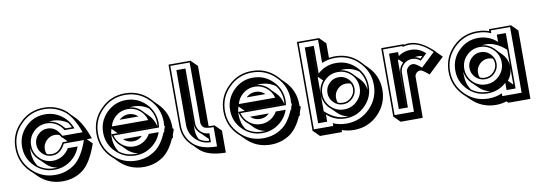

<svg xmlns="http://www.w3.org/2000/svg" viewBox="-58 -1071 4227 1508"><g transform="rotate(-10 2055.5 -317.5)"><path d="M344.7 -421.4Q336.9 -421.4 329.6 -420.9Q322.3 -420.4 314.9 -419.4Q348.6 -415.5 377 -398.9Q405.3 -382.3 424.8 -357.4L438 -344.2H487.3Q482.4 -355 477.3 -364.7Q472.2 -374.5 465.3 -383.3Q438.5 -401.9 408.4 -411.6Q378.4 -421.4 344.7 -421.4ZM295.9 -51.3Q302.2 -51.3 308.3 -51.3Q314.5 -51.3 320.8 -52.2Q269 -59.6 231.9 -97.7L198.7 -130.9Q190.9 -136.7 182.1 -145.5Q142.1 -186.5 136.2 -239.7Q135.3 -232.9 135 -225.6Q134.8 -218.3 134.8 -210.9Q134.8 -144.5 169.9 -92.8Q223.6 -51.3 295.9 -51.3ZM248 -210.9Q248 -200.7 249.8 -191.2Q251.5 -181.6 255.4 -172.9Q273.4 -164.1 295.9 -164.1Q322.3 -164.1 343.8 -177.7Q368.7 -191.9 395.5 -241.2H435.5L397.9 -278.8H395.5Q391.6 -284.7 388.4 -290Q385.3 -295.4 381.8 -300.3Q365.7 -308.1 344.7 -308.1Q305.2 -308.1 276.9 -279.3Q248 -250.5 248 -210.9ZM124 -45.4Q113.3 -53.7 102.1 -65.4Q22 -145.5 22 -259.8Q22 -374.5 102.1 -453.1Q181.6 -534.2 295.9 -534.2Q341.3 -534.2 381.6 -521Q421.9 -507.8 457.5 -481.9Q467.3 -474.6 476.3 -465.8Q485.4 -457 494.1 -445.8L526.4 -414.1Q582.5 -357.9 627.4 -231.4H586.4L627 -190.9Q575.2 -41.5 505.4 10.3Q435.5 61.5 344.7 61.5Q231 61.5 151.9 -17.6ZM295.9 -39.1Q204.6 -39.1 139.9 -103.8Q75.2 -168.5 75.2 -259.8Q75.2 -351.1 139.9 -416Q204.6 -481 295.9 -481Q369.1 -481 426 -439Q482.9 -397 505.4 -332H426.8Q407.7 -366.2 372.8 -387.5Q337.9 -408.7 295.9 -408.7Q234.4 -408.7 190.9 -365.2Q147.5 -321.8 147.5 -259.8Q147.5 -198.2 190.9 -154.5Q234.4 -110.8 295.9 -110.8Q337.9 -110.8 372.8 -132.1Q407.7 -153.3 426.8 -188H505.4Q482.9 -122.6 426 -80.8Q369.1 -39.1 295.9 -39.1ZM295.9 2Q382.3 2 450.2 -47.4Q516.6 -96.2 563 -229H402.8Q377.9 -182.6 350.6 -167Q326.7 -151.9 295.9 -151.9Q251.5 -151.9 220.2 -183.6Q188.5 -215.3 188.5 -259.8Q188.5 -304.2 220.2 -335.9Q251.5 -367.7 295.9 -367.7Q326.7 -367.7 350.6 -352.5Q377 -336.9 402.8 -291H563.5Q517.1 -422.9 450.2 -472.2V-471.7Q381.3 -522 295.9 -522Q187 -522 110.8 -444.8Q34.2 -368.7 34.2 -259.8Q34.2 -150.9 110.8 -74.2Q187 2 295.9 2Z M942.4 -51.3Q948.7 -51.3 954.8 -51.3Q960.9 -51.3 967.3 -52.2Q926.8 -58.1 892.1 -85.9Q889.2 -88.4 886.5 -90.8Q883.8 -93.3 881.3 -95.7L846.7 -130.4Q843.8 -132.3 842.3 -133.8Q799.8 -167.5 782.2 -234.9Q781.7 -229 781.5 -223.1Q781.2 -217.3 781.2 -210.9Q781.2 -144.5 816.4 -92.8Q870.1 -51.3 942.4 -51.3ZM991.2 -421.4Q983.9 -421.4 976.8 -420.9Q969.7 -420.4 962.9 -419.4Q1006.3 -414.6 1042.5 -385.7Q1055.2 -375 1066.9 -360.4L1102.5 -325.2Q1135.3 -292.5 1149.9 -236.3H833L791.5 -277.8Q788.1 -267.6 785.6 -257.3Q783.2 -247.1 782.2 -235.8H1150.4Q1151.4 -242.7 1151.6 -248.5Q1151.9 -254.4 1151.9 -259.8Q1151.9 -329.6 1110.4 -383.8Q1057.1 -421.4 991.2 -421.4ZM770.5 -45.4Q759.8 -53.7 748.5 -65.4Q668.5 -145.5 668.5 -259.8Q668.5 -374.5 748.5 -453.1Q828.1 -534.2 942.4 -534.2Q1057.1 -534.2 1136.2 -453.6Q1141.6 -447.8 1147 -442.1Q1152.3 -436.5 1157.2 -430.2L1185.5 -402.3Q1264.6 -323.7 1264.6 -210.9Q1264.6 -207.5 1264.4 -204.8Q1264.2 -202.1 1264.2 -199.7L1272.9 -190.9Q1270 -181.2 1267.1 -173.3Q1264.2 -165.5 1261.7 -158.7H1262.2Q1261.2 -156.2 1260 -153.1Q1258.8 -149.9 1257.8 -147.5Q1257.3 -142.6 1256.1 -134.8Q1254.9 -127 1254.4 -123H1247.1Q1207 -31.7 1151.9 10.3Q1082 61.5 991.2 61.5Q877.4 61.5 798.3 -17.6ZM866.7 -336.9Q869.1 -339.4 871.1 -340.8Q873 -342.3 875.5 -344.2Q904.8 -367.7 942.4 -367.7Q979.5 -367.7 1008.8 -344.2Q1013.7 -340.3 1017.6 -336.9ZM997.1 -167Q973.1 -151.9 942.4 -151.9Q905.3 -151.9 875.5 -174.8H876Q870.6 -178.2 866.7 -182.6H1016.6Q1006.3 -172.4 997.1 -167ZM1087.4 -295.9Q1075.2 -344.2 1034.9 -376.5Q994.6 -408.7 942.4 -408.7Q890.1 -408.7 850.1 -376.5Q810.1 -344.2 797.9 -295.9ZM942.4 -39.1Q851.1 -39.1 786.4 -103.8Q721.7 -168.5 721.7 -259.8Q721.7 -351.1 786.4 -416Q851.1 -481 942.4 -481Q1033.7 -481 1098.9 -416Q1164.1 -351.1 1164.1 -259.8Q1164.1 -242.7 1160.6 -223.6H797.9Q810.1 -175.3 850.1 -143.1Q890.1 -110.8 942.4 -110.8Q984.4 -110.8 1019.3 -132.1Q1054.2 -153.3 1073.2 -188H1151.9Q1129.4 -122.6 1072.5 -80.8Q1015.6 -39.1 942.4 -39.1ZM942.4 2Q1028.8 2 1096.7 -47.4Q1151.4 -87.9 1191.4 -182.6H1195.8L1198.2 -198.7Q1200.7 -206.1 1203.9 -213.4Q1207 -220.7 1209.5 -229H1202.1Q1203.1 -238.8 1204.1 -246.6Q1205.1 -254.4 1205.1 -259.8Q1205.1 -368.7 1127.9 -444.8Q1051.8 -522 942.4 -522Q833.5 -522 757.3 -444.8Q680.7 -368.7 680.7 -259.8Q680.7 -150.9 757.3 -74.2Q833.5 2 942.4 2Z M1530.3 -69.3Q1524.4 -73.2 1517.6 -80.1L1479.5 -118.2Q1476.6 -120.6 1473.6 -122.8Q1470.7 -125 1467.8 -127.9Q1435.5 -157.7 1433.6 -200.7V-584H1433.1V-152.8Q1434.1 -131.8 1439 -113.3Q1443.8 -94.7 1453.6 -78.1Q1487.8 -54.7 1530.3 -51.8ZM1596.2 -161.1 1643.6 -113.8V62Q1573.2 61 1521.7 45.9Q1470.2 30.8 1438 0L1436.5 -1L1399.4 -38.1Q1393.6 -42.5 1388.2 -47.9Q1323.2 -109.9 1320.3 -199.7V-696.8H1499V-693.8L1546.4 -646.5V-166Q1556.2 -165 1568.6 -164.6Q1581.1 -164.1 1596.2 -164.1ZM1542.5 -39.1Q1474.1 -39.6 1425 -86.4Q1376 -133.3 1373.5 -201.2V-643.6H1445.8V-201.2Q1448.2 -163.1 1476.1 -137Q1503.9 -110.8 1542.5 -110.8ZM1584 -151.9Q1520 -151.9 1504.4 -166Q1489.3 -181.2 1486.8 -201.7V-684.6H1332.5V-200.2Q1335.4 -115.2 1396.5 -56.6Q1427.2 -27.3 1474.1 -12.9Q1521 1.5 1584 2.4Z M1955.1 -51.3Q1961.4 -51.3 1967.5 -51.3Q1973.6 -51.3 1980 -52.2Q1939.5 -58.1 1904.8 -85.9Q1901.9 -88.4 1899.2 -90.8Q1896.5 -93.3 1894 -95.7L1859.4 -130.4Q1856.4 -132.3 1855 -133.8Q1812.5 -167.5 1794.9 -234.9Q1794.4 -229 1794.2 -223.1Q1793.9 -217.3 1793.9 -210.9Q1793.9 -144.5 1829.1 -92.8Q1882.8 -51.3 1955.1 -51.3ZM2003.9 -421.4Q1996.6 -421.4 1989.5 -420.9Q1982.4 -420.4 1975.6 -419.4Q2019 -414.6 2055.2 -385.7Q2067.9 -375 2079.6 -360.4L2115.2 -325.2Q2147.9 -292.5 2162.6 -236.3H1845.7L1804.2 -277.8Q1800.8 -267.6 1798.3 -257.3Q1795.9 -247.1 1794.9 -235.8H2163.1Q2164.1 -242.7 2164.3 -248.5Q2164.6 -254.4 2164.6 -259.8Q2164.6 -329.6 2123 -383.8Q2069.8 -421.4 2003.9 -421.4ZM1783.2 -45.4Q1772.5 -53.7 1761.2 -65.4Q1681.2 -145.5 1681.2 -259.8Q1681.2 -374.5 1761.2 -453.1Q1840.8 -534.2 1955.1 -534.2Q2069.8 -534.2 2148.9 -453.6Q2154.3 -447.8 2159.7 -442.1Q2165 -436.5 2169.9 -430.2L2198.2 -402.3Q2277.3 -323.7 2277.3 -210.9Q2277.3 -207.5 2277.1 -204.8Q2276.9 -202.1 2276.9 -199.7L2285.6 -190.9Q2282.7 -181.2 2279.8 -173.3Q2276.9 -165.5 2274.4 -158.7H2274.9Q2273.9 -156.2 2272.7 -153.1Q2271.5 -149.9 2270.5 -147.5Q2270 -142.6 2268.8 -134.8Q2267.6 -127 2267.1 -123H2259.8Q2219.7 -31.7 2164.6 10.3Q2094.7 61.5 2003.9 61.5Q1890.1 61.5 1811 -17.6ZM1879.4 -336.9Q1881.8 -339.4 1883.8 -340.8Q1885.7 -342.3 1888.2 -344.2Q1917.5 -367.7 1955.1 -367.7Q1992.2 -367.7 2021.5 -344.2Q2026.4 -340.3 2030.3 -336.9ZM2009.8 -167Q1985.8 -151.9 1955.1 -151.9Q1918 -151.9 1888.2 -174.8H1888.7Q1883.3 -178.2 1879.4 -182.6H2029.3Q2019 -172.4 2009.8 -167ZM2100.1 -295.9Q2087.9 -344.2 2047.6 -376.5Q2007.3 -408.7 1955.1 -408.7Q1902.8 -408.7 1862.8 -376.5Q1822.8 -344.2 1810.5 -295.9ZM1955.1 -39.1Q1863.8 -39.1 1799.1 -103.8Q1734.4 -168.5 1734.4 -259.8Q1734.4 -351.1 1799.1 -416Q1863.8 -481 1955.1 -481Q2046.4 -481 2111.6 -416Q2176.8 -351.1 2176.8 -259.8Q2176.8 -242.7 2173.3 -223.6H1810.5Q1822.8 -175.3 1862.8 -143.1Q1902.8 -110.8 1955.1 -110.8Q1997.1 -110.8 2032 -132.1Q2066.9 -153.3 2085.9 -188H2164.6Q2142.1 -122.6 2085.2 -80.8Q2028.3 -39.1 1955.1 -39.1ZM1955.1 2Q2041.5 2 2109.4 -47.4Q2164.1 -87.9 2204.1 -182.6H2208.5L2210.9 -198.7Q2213.4 -206.1 2216.6 -213.4Q2219.7 -220.7 2222.2 -229H2214.8Q2215.8 -238.8 2216.8 -246.6Q2217.8 -254.4 2217.8 -259.8Q2217.8 -368.7 2140.6 -444.8Q2064.5 -522 1955.1 -522Q1846.2 -522 1770 -444.8Q1693.4 -368.7 1693.4 -259.8Q1693.4 -150.9 1770 -74.2Q1846.2 2 1955.1 2Z M2781.2 -322.8Q2819.3 -284.2 2825.7 -232.4Q2826.7 -239.3 2827.1 -246.1Q2827.6 -252.9 2827.6 -259.8Q2827.6 -329.6 2786.1 -383.8Q2732.9 -421.4 2667 -421.4Q2660.2 -421.4 2653.8 -420.9Q2647.5 -420.4 2641.1 -419.4Q2693.8 -412.6 2731.9 -374Q2739.3 -366.2 2746.1 -358.4L2780.3 -324.2H2779.8ZM2618.2 -51.3Q2624.5 -51.3 2630.4 -51.5Q2636.2 -51.8 2642.1 -52.2Q2591.3 -59.6 2554.2 -97.7L2521 -130.9Q2513.2 -136.7 2504.4 -145.5Q2481 -169.4 2469.2 -197.8Q2457.5 -226.1 2457.5 -259.8Q2457.5 -319.8 2494.6 -363.3L2460 -397.9L2457.5 -395.5V-584H2457V-51.3H2457.5V-124.5Q2535.6 -51.3 2618.2 -51.3ZM2618.2 -164.1Q2657.2 -164.1 2685.5 -192.4Q2714.4 -221.2 2714.4 -259.8Q2714.4 -271 2711.9 -280.8Q2709.5 -290.5 2705.1 -300.3Q2688 -308.1 2667 -308.1Q2627.4 -308.1 2599.1 -279.3Q2570.3 -250.5 2570.3 -210.9Q2570.3 -200.7 2572 -191.2Q2573.7 -181.6 2577.6 -172.9Q2595.7 -164.1 2618.2 -164.1ZM2570.3 -530.3Q2581.5 -532.2 2593.5 -533.2Q2605.5 -534.2 2618.2 -534.2Q2732.9 -534.2 2812 -453.6Q2817.4 -447.8 2822.8 -442.1Q2828.1 -436.5 2833 -430.2L2861.3 -402.3Q2940.4 -323.7 2940.4 -210.9Q2940.4 -97.7 2860.4 -17.6Q2781.2 61.5 2667 61.5Q2616.2 61.5 2570.3 44.9V61.5H2394.5L2347.2 14.2H2344.2V-696.8H2522.9V-693.8L2570.3 -646.5ZM2618.2 -39.1Q2532.2 -39.1 2469.7 -96.7V-39.1H2397.5V-643.6H2469.7V-423.3Q2532.2 -481 2618.2 -481Q2709.5 -481 2774.7 -416Q2839.8 -351.1 2839.8 -259.8Q2839.8 -168.5 2774.7 -103.8Q2709.5 -39.1 2618.2 -39.1ZM2618.2 -110.8Q2680.2 -110.8 2723.9 -154.5Q2767.6 -198.2 2767.6 -259.8Q2767.6 -321.8 2723.9 -365.2Q2680.2 -408.7 2618.2 -408.7Q2556.6 -408.7 2513.2 -365.2Q2469.7 -321.8 2469.7 -259.8Q2469.7 -198.2 2513.2 -154.5Q2556.6 -110.8 2618.2 -110.8ZM2618.2 -151.9Q2573.7 -151.9 2542.5 -183.6Q2510.7 -215.3 2510.7 -259.8Q2510.7 -304.2 2542.5 -335.9Q2573.7 -367.7 2618.2 -367.7Q2662.6 -367.7 2694.3 -335.9Q2726.6 -303.7 2726.6 -259.8Q2726.6 -215.8 2694.3 -183.6Q2662.6 -151.9 2618.2 -151.9ZM2618.2 2Q2727.5 2 2803.7 -74.2Q2880.9 -151.4 2880.9 -259.8Q2880.9 -368.7 2803.7 -444.8Q2727.5 -522 2618.2 -522Q2559.6 -522 2510.7 -500V-684.6H2356.4V2H2510.7V-20Q2559.6 2 2618.2 2Z M3294.4 -417.5Q3277.3 -421.4 3260.3 -421.4Q3253.9 -421.4 3247.8 -420.7Q3241.7 -419.9 3234.9 -418.9Q3256.3 -414.6 3276.4 -399.9ZM3100.6 -51.3H3101.1Q3101.1 -85 3101.1 -117.9Q3101.1 -150.9 3101.6 -184.1Q3101.6 -196.8 3101.6 -214.6Q3101.6 -232.4 3101.8 -251.2Q3102.1 -270 3102.1 -287.8Q3102.1 -305.7 3102.1 -318.8Q3103 -340.8 3111.8 -358.6Q3120.6 -376.5 3136.2 -391.1L3137.7 -392.6L3108.9 -421.4H3100.6ZM3404.8 -432.1 3452.6 -384.3 3326.2 -264.2Q3276.9 -308.1 3260.3 -308.1Q3241.2 -308.1 3229 -296.4H3229.5Q3222.7 -289.6 3219 -282.7Q3215.3 -275.9 3214.8 -269Q3214.8 -233.9 3214.6 -193.1Q3214.4 -152.3 3214.4 -109.4Q3214.4 -87.9 3214.4 -64.9Q3214.4 -42 3214.4 -19.8Q3214.4 2.4 3214.1 23.2Q3213.9 43.9 3213.9 61.5H3038.1L2990.7 14.2H2987.8V-534.2H3166.5V-531.2L3168 -529.3Q3189 -534.2 3211.4 -534.2Q3255.9 -534.2 3304 -509.5Q3352.1 -484.9 3405.8 -433.1ZM3276.9 -383.3Q3248.5 -408.7 3211.4 -408.7Q3172.9 -408.7 3144.8 -382.6Q3116.7 -356.4 3114.3 -318.8L3113.3 -39.1H3041V-481H3113.3V-449.2Q3156.2 -481 3211.4 -481Q3279.3 -481 3328.1 -433.6Q3328.6 -433.1 3329.1 -433.1ZM3388.2 -433.1Q3341.3 -478.5 3297.6 -500.2Q3253.9 -522 3211.4 -522Q3180.7 -522 3154.3 -514.2V-522H3000V2H3154.3Q3154.3 -32.7 3154.5 -74.2Q3154.8 -115.7 3154.8 -158.4Q3154.8 -201.2 3155 -242.4Q3155.3 -283.7 3155.3 -318.8V-317.9Q3156.7 -336.9 3172.9 -353Q3189 -367.7 3211.4 -367.7Q3232.9 -367.7 3277.3 -327.6Z M3960 -72.3V-205.1Q3958 -150.4 3922.9 -108.9ZM3751 -51.3Q3762.7 -51.3 3774.4 -52.7Q3724.1 -60.1 3686.5 -97.7L3652.3 -131.3Q3644 -137.7 3636.7 -145.5Q3597.2 -185.5 3590.8 -237.8Q3589.8 -231 3589.8 -224.4Q3589.8 -217.8 3589.8 -210.9Q3589.8 -144.5 3625 -92.8Q3678.7 -51.3 3751 -51.3ZM3914.1 -322.8Q3958 -278.8 3960 -217.3V-350.1Q3881.3 -421.4 3799.8 -421.4Q3792.5 -421.4 3785.4 -420.9Q3778.3 -420.4 3771.5 -419.4Q3823.7 -413.6 3864.7 -374Q3869.1 -369.6 3873 -365.2Q3877 -360.8 3880.9 -356ZM3751 -164.1Q3790 -164.1 3818.4 -192.4Q3847.2 -221.2 3847.2 -259.8Q3847.2 -271 3844.7 -280.8Q3842.3 -290.5 3837.9 -300.3Q3820.8 -308.1 3799.8 -308.1Q3760.3 -308.1 3731.4 -279.3Q3702.6 -250.5 3702.6 -210.9Q3702.6 -189.9 3710 -173.3Q3728 -164.1 3751 -164.1ZM3577.1 -46.4Q3566.9 -55.2 3556.6 -65.4Q3517.1 -106 3496.8 -154.1Q3476.6 -202.1 3476.6 -259.8Q3476.6 -373.5 3556.6 -453.6Q3637.2 -534.2 3751 -534.2Q3778.3 -534.2 3801.3 -530.3Q3824.2 -526.4 3847.2 -518.1V-534.2H4025.4V-531.2L4072.8 -483.9V61.5H3897.5L3884.3 48.3Q3863.8 54.7 3842.8 58.1Q3821.8 61.5 3799.8 61.5Q3687 61.5 3606.4 -17.6ZM3751 -39.1Q3659.7 -39.1 3595 -103.8Q3530.3 -168.5 3530.3 -259.8Q3530.3 -351.1 3595 -416Q3659.7 -481 3751 -481Q3836.4 -481 3900.4 -423.3V-481H3972.2V-39.1H3900.4V-96.7Q3836.4 -39.1 3751 -39.1ZM3751 -110.8Q3812.5 -110.8 3856.4 -154.5Q3900.4 -198.2 3900.4 -259.8Q3900.4 -321.8 3856.4 -365.2Q3812.5 -408.7 3751 -408.7Q3689.5 -408.7 3645.8 -365.2Q3602.1 -321.8 3602.1 -259.8Q3602.1 -198.2 3645.8 -154.5Q3689.5 -110.8 3751 -110.8ZM3751 -151.9Q3706.5 -151.9 3674.8 -183.6Q3643.1 -215.3 3643.1 -259.8Q3643.1 -304.2 3674.8 -335.9Q3706.5 -367.7 3751 -367.7Q3795.4 -367.7 3827.1 -335.9Q3859.4 -303.7 3859.4 -259.8Q3859.4 -215.8 3827.1 -183.6Q3795.4 -151.9 3751 -151.9ZM3751 2Q3809.6 2 3859.4 -20.5V2H4013.2V-522H3859.4V-499.5Q3833 -511.7 3807.4 -516.8Q3781.7 -522 3751 -522Q3642.6 -522 3565.4 -444.8Q3488.8 -368.2 3488.8 -259.8Q3488.8 -151.9 3565.4 -74.2Q3642.1 2 3751 2Z"/></g></svg>

Font: Gondrin
Style: Regular
Weight: 400
Designer: Peter Wiegel, original typeface by Carl Albert Fahrenwaldt 1901
Foundry: Peter Wiegel
Version: Version 1.000 2010 initial release